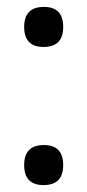

<svg xmlns="http://www.w3.org/2000/svg" viewBox="-20 -526 253 556"><path d="M107 -106Q163 -106 163 -48Q163 10 106 10Q50 10 50 -48Q50 -106 107 -106ZM107 -506Q163 -506 163 -448Q163 -390 106 -390Q50 -390 50 -448Q50 -506 107 -506Z"/></svg>

Font: Fivo Sans
Style: Regular
Weight: 400
Designer: Alexander Slobzheninov
Foundry: Alexander Slobzheninov
Version: 1.0